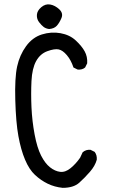

<svg xmlns="http://www.w3.org/2000/svg" viewBox="-20 -861 540 902"><path d="M274.4 21.5Q236.3 17.6 204.1 2Q171.9 -13.7 144.5 -39.1Q117.2 -64.5 97.7 -110.8Q78.1 -157.2 66.4 -221.7Q54.7 -286.1 51.8 -390.6Q48.8 -495.1 60.5 -548.8Q72.3 -602.5 102.5 -644Q132.8 -685.5 176.8 -699.2Q220.7 -712.9 264.2 -705.1Q307.6 -697.3 335.9 -670.9Q364.3 -644.5 377.9 -619.6Q391.6 -594.7 389.6 -563.5L379.9 -543.9Q366.2 -532.2 344.7 -534.2L325.2 -543.9Q313.5 -579.1 293.9 -602.1Q274.4 -625 255.4 -628.9Q236.3 -632.8 202.6 -620.6Q168.9 -608.4 149.9 -574.2Q130.9 -540 127.9 -480.5Q125 -420.9 127.9 -356.4Q130.9 -292 142.6 -229.5Q154.3 -167 172.9 -130.4Q191.4 -93.8 214.8 -75.2Q238.3 -56.6 262.7 -53.7Q287.1 -50.8 312 -71.3Q336.9 -91.8 356.4 -120.1L368.2 -145.5Q383.8 -159.2 405.3 -157.2L424.8 -147.5Q436.5 -131.8 434.6 -110.4Q426.8 -82 402.8 -54.2Q378.9 -26.4 352.1 -2.4Q325.2 21.5 274.4 21.5ZM210.9 -724.6Q195.3 -726.6 185.1 -734.4Q174.8 -742.2 163.6 -756.8Q152.3 -771.5 153.3 -791Q154.3 -810.5 173.8 -827.1Q193.4 -843.8 215.8 -839.8Q238.3 -835.9 258.3 -817.4Q278.3 -798.8 268.6 -775.9Q258.8 -752.9 246.6 -739.7Q234.4 -726.6 210.9 -724.6Z"/></svg>

Font: JasonHandwriting4
Style: Regular
Weight: 400
Version: Version 1.01.21